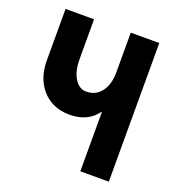

<svg xmlns="http://www.w3.org/2000/svg" viewBox="-129 -817 858 924"><g transform="rotate(20 300.0 -355.0)"><path d="M384 0V-306Q335 -238 242 -238Q185 -238 142 -263.5Q99 -289 74.5 -336Q50 -383 50 -447V-710H196V-508Q196 -444 219.5 -407Q243 -370 278 -370Q327 -370 355.5 -407Q384 -444 384 -508V-710H530V0Z"/></g></svg>

Font: Geist Mono UltraBlack
Style: Regular
Weight: 900
Monospace: yes
Designer: Basement.studio, Andrés Briganti, Mateo Zaragoza
Foundry: Basement.studio, Vercel, Andrés Briganti, Guido Ferreyra, Mateo Zaragoza
Version: Version 1.400; ttfautohint (v1.8.4.7-5d5b)